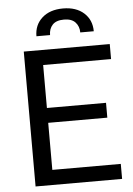

<svg xmlns="http://www.w3.org/2000/svg" viewBox="-61 -963 698 1008"><g transform="rotate(-5 288.5 -459.0)"><path d="M85 -710.9H538.1V-631.8H180.2V-405.3H491.7V-327.1H180.2V-79.1H541V0H85ZM230 -785.2H158.2Q158.2 -844.7 199.2 -881.6Q240.2 -918.5 309.6 -918.5Q378.9 -918.5 419.7 -881.6Q460.4 -844.7 460.4 -785.2H389.2Q389.2 -817.4 369.6 -838.6Q350.1 -859.9 309.6 -859.9Q268.6 -859.9 249.3 -839.1Q230 -818.4 230 -785.2Z"/></g></svg>

Font: Bert Sans Medium
Style: Regular
Weight: 500
Designer: Christian Robertson, Adam Twardoch, & Cristiano Sobral
Foundry: Google
Version: Version 12.135;January 10, 2020;FontCreator 12.0.0.2547 64-b